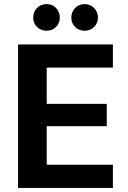

<svg xmlns="http://www.w3.org/2000/svg" viewBox="-20 -917 624 937"><path d="M68 0V-700H531V-587H208V-410H501V-301H208V-113H531V0ZM207 -767Q179 -767 160.5 -785.5Q142 -804 142 -831Q142 -859 160.5 -878Q179 -897 207 -897Q235 -897 253.5 -878Q272 -859 272 -831Q272 -804 253.5 -785.5Q235 -767 207 -767ZM393 -767Q365 -767 346.5 -785.5Q328 -804 328 -831Q328 -859 346.5 -878Q365 -897 393 -897Q420 -897 439 -878Q458 -859 458 -831Q458 -804 439 -785.5Q420 -767 393 -767Z"/></svg>

Font: DM Sans 16pt ExtraBold
Style: Regular
Weight: 800
Version: Version 4.004;gftools[0.9.30]